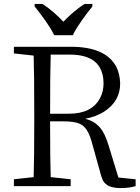

<svg xmlns="http://www.w3.org/2000/svg" viewBox="-20 -951 713 981"><path d="M257 -771H352C373 -816 421 -880 452 -918V-931H413C375 -908 334 -872 304 -840C274 -872 234 -908 196 -931H157V-918C188 -880 236 -816 257 -771ZM673 -35 585 -44 532 -217C526 -235 520 -251 513 -265C492 -308 459 -334 415 -344C452 -351 484 -363 511 -380C566 -415 594 -463 594 -525C593 -558 586 -587 573 -612C536 -679 459 -712 342 -712H51V-678L152 -667C154 -605 155 -510 155 -383V-329C155 -203 154 -109 152 -46L51 -35V0H341V-35L239 -46C237 -107 236 -202 236 -331H302C341 -331 370 -327 389 -318C416 -305 435 -275 448 -228L497 -52C500 -43 503 -34 507 -27C521 -2 551 10 598 10C624 10 649 7 673 0ZM333 -370H236C236 -508 237 -609 239 -672H340C451 -671 508 -623 509 -526C509 -497 503 -472 491 -449C462 -396 410 -370 333 -370Z"/></svg>

Font: Noto Serif Tangut
Style: Regular
Weight: 400
Designer: YANG Xicheng
Foundry: Liu Zhao Studio
Version: Version 2.169